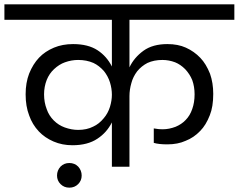

<svg xmlns="http://www.w3.org/2000/svg" viewBox="-47 -760 1088 875"><path d="M462.9 -202.1Q439.5 -155.8 397 -127.9Q352.5 -98.1 283.2 -98.1Q236.3 -98.1 196.8 -115.2Q157.2 -132.3 129.9 -161.1Q100.1 -192.9 85.9 -233.9Q69.8 -275.4 69.8 -330.1Q69.8 -383.3 85.9 -424.8Q103.5 -468.3 130.9 -497.1Q158.2 -525.9 199.2 -543Q237.8 -559.1 286.1 -559.1Q355 -559.1 397.9 -530.8Q439.5 -503.4 462.9 -457V-669.9H-26.9V-740.2H1021V-669.9H543V-453.1Q564 -497.6 606.9 -528.8Q648.9 -559.1 715.8 -559.1Q764.2 -559.1 799.8 -543Q837.9 -525.9 866.2 -496.1Q892.1 -469.2 910.2 -423.8Q924.8 -382.3 924.8 -332Q924.8 -273.4 909.2 -234.9Q891.6 -189.5 865.2 -163.1Q836.4 -132.8 798.8 -118.2Q763.2 -102.1 715.8 -102.1Q676.3 -102.1 653.8 -108.9V-174.8L673.8 -171.9Q680.7 -170.9 695.8 -170.9Q723.1 -170.9 752.9 -182.1Q780.3 -193.4 798.8 -212.9Q818.8 -232.9 829.1 -263.2Q839.8 -293 839.8 -330.1Q839.8 -365.2 829.1 -395Q817.9 -422.4 796.9 -444.8Q775.4 -466.3 751 -476.1Q722.7 -486.8 692.9 -486.8Q654.8 -486.8 625 -473.1Q597.7 -459 578.1 -435.1Q559.1 -409.7 551.8 -381.8Q543 -351.6 543 -321.8V0H462.9ZM153.8 -330.1Q153.8 -293.5 166 -262.2Q175.8 -233.4 198.2 -210.9Q219.7 -189.5 248 -179.2Q279.3 -168 309.1 -168Q348.6 -168 377.9 -183.1Q404.8 -195.3 425.8 -221.2Q444.8 -243.2 454.1 -272.9Q462.9 -301.8 462.9 -328.1Q462.9 -356.4 454.1 -384.8Q445.3 -412.6 426.8 -436Q404.8 -460.9 378.9 -473.1Q347.7 -486.8 309.1 -486.8Q278.8 -486.8 249 -476.1Q222.7 -466.8 199.2 -444.8Q177.7 -424.8 166 -396Q153.8 -364.7 153.8 -330.1ZM212.9 40Q212.9 16.6 229 -1Q245.1 -17.1 269 -17.1Q293 -17.1 309.1 -1Q325.2 16.6 325.2 40Q325.2 63 309.1 79.1Q293 95.2 269 95.2Q245.1 95.2 229 79.1Q212.9 63 212.9 40Z"/></svg>

Font: PoppinsZ
Style: Regular
Weight: 400
Designer: Ninad Kale (Devanagari), Jonny Pinhorn (Latin)
Foundry: Indian Type Foundry
Version: Version 3.002;FEAKit 1.0